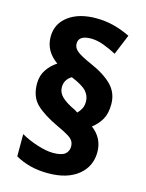

<svg xmlns="http://www.w3.org/2000/svg" viewBox="-117 -835 697 916"><g transform="rotate(15 231.5 -377.0)"><path d="M50 -390Q50 -429 69.5 -458.5Q89 -488 119 -507Q55 -552 55 -623Q55 -687 106.5 -725.5Q158 -764 243 -764Q289 -764 331 -753Q373 -742 412 -723L371 -623Q339 -640 306.5 -652Q274 -664 244 -664Q183 -664 183 -623Q183 -601 204 -585Q225 -569 271 -549Q343 -518 380.5 -480Q418 -442 418 -386Q418 -340 401 -310.5Q384 -281 356 -260Q413 -217 413 -148Q413 -77 359 -33.5Q305 10 211 10Q162 10 122 -0.5Q82 -11 49 -30V-140Q85 -119 130.5 -104.5Q176 -90 209 -90Q251 -90 268 -104Q285 -118 285 -141Q285 -156 278.5 -167.5Q272 -179 253.5 -190.5Q235 -202 198 -219Q125 -253 87.5 -289Q50 -325 50 -390ZM169 -404Q169 -377 190.5 -356.5Q212 -336 257 -315L271 -306Q282 -316 290 -331Q298 -346 298 -367Q298 -395 278.5 -417Q259 -439 203 -462Q189 -455 179 -440Q169 -425 169 -404Z"/></g></svg>

Font: Noto Sans Malayalam SemiCondensed ExtraBold
Style: Regular
Weight: 800
Width: 4
Designer: Jelle Bosma - Monotype Design Team
Foundry: Monotype Imaging Inc.
Version: Version 2.104; ttfautohint (v1.8.4.7-5d5b)